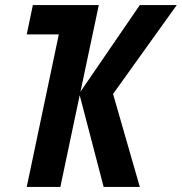

<svg xmlns="http://www.w3.org/2000/svg" viewBox="-20 -734 714 754"><path d="M85 0 211 -599H85L109 -714H368L296 -374L529 -714H674L424 -365L529 0H387L293 -360L217 0Z"/></svg>

Font: Noto Sans Condensed
Style: Bold Italic
Weight: 700
Width: 3
Italic angle: -12°
Designer: Monotype Design Team
Foundry: Monotype Imaging Inc.
Version: Version 2.013; ttfautohint (v1.8.4.7-5d5b)